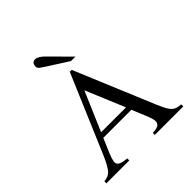

<svg xmlns="http://www.w3.org/2000/svg" viewBox="-230 -1068 1242 1242"><g transform="rotate(-45 391.0 -447.0)"><path d="M742.7 0H481.9V-18.6Q527.8 -19.5 540.5 -35.4Q553.2 -51.3 546.9 -75.9Q540.5 -100.6 529.3 -127L489.7 -222.2H232.9L188 -116.7Q175.8 -86.4 172.6 -65.9Q169.4 -45.4 185.8 -33.9Q202.1 -22.5 248.5 -18.6V0H39.1V-18.6Q81.5 -21.5 103.5 -49.6Q125.5 -77.6 149.4 -131.8L381.8 -677.7H399.4L629.4 -127Q648.9 -81.1 664.1 -58.6Q679.2 -36.1 697.3 -28.3Q715.3 -20.5 742.7 -18.6ZM476.1 -257.8 363.8 -526.4 248.5 -257.8ZM477.1 -721.2H436.5L292.5 -813Q280.3 -820.8 264.6 -832Q249 -843.3 249 -856Q249 -893.6 280.3 -893.6Q293 -893.6 308.8 -884.3Q324.7 -875 338.4 -860.8Z"/></g></svg>

Font: BabelStone Englisc
Style: Regular
Weight: 400
Designer: Andrew West
Foundry: BabelStone
Version: Version 1.000 June 24, 2023